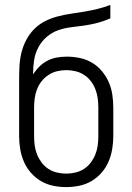

<svg xmlns="http://www.w3.org/2000/svg" viewBox="-20 -755 540 783"><path d="M250 8Q223 8 196.5 2.5Q170 -3 147 -16.5Q124 -30 106 -50.5Q88 -71 77.5 -95.5Q67 -120 62.5 -146.5Q58 -173 58 -200V-316Q58 -336 58 -356Q58 -376 58 -396V-397Q58 -406 58 -414.5Q58 -423 58 -431Q58 -459 59.5 -486.5Q61 -514 67.5 -540.5Q74 -567 87 -592Q100 -617 119.5 -636.5Q139 -656 163.5 -668.5Q188 -681 215 -688Q242 -695 269 -699Q296 -703 323.5 -707.5Q351 -712 377.5 -718.5Q404 -725 430 -735V-680Q405 -669 378.5 -662Q352 -655 325 -651Q298 -647 271 -644Q244 -641 218 -632Q192 -623 171 -605Q150 -587 137 -563Q124 -539 119.5 -512Q115 -485 115 -457Q115 -456 115 -454.5Q115 -453 115 -452Q126 -469 140.5 -483.5Q155 -498 173.5 -507.5Q192 -517 212 -520.5Q232 -524 253 -524Q279 -524 305.5 -518.5Q332 -513 355 -499.5Q378 -486 395.5 -465Q413 -444 423.5 -420Q434 -396 438 -369.5Q442 -343 442 -316V-200Q442 -173 437.5 -146.5Q433 -120 422.5 -95.5Q412 -71 394 -50.5Q376 -30 353 -16.5Q330 -3 303.5 2.5Q277 8 250 8ZM250 -47Q269 -47 288 -51.5Q307 -56 323 -66.5Q339 -77 350.5 -92.5Q362 -108 369 -125.5Q376 -143 378.5 -162Q381 -181 381 -200V-316Q381 -335 378.5 -354Q376 -373 369 -391Q362 -409 350.5 -424Q339 -439 323 -449.5Q307 -460 288 -464.5Q269 -469 250 -469Q231 -469 212.5 -464.5Q194 -460 178 -449.5Q162 -439 150 -424Q138 -409 131 -391Q124 -373 121.5 -354Q119 -335 119 -316V-200Q119 -181 121.5 -162Q124 -143 131 -125.5Q138 -108 149.5 -92.5Q161 -77 177 -66.5Q193 -56 212 -51.5Q231 -47 250 -47Z"/></svg>

Font: Iosevka Term Light
Style: Regular
Weight: 300
Monospace: yes
Designer: Belleve Invis
Foundry: Belleve Invis
Version: Version 9.0.1; ttfautohint (v1.8.3)